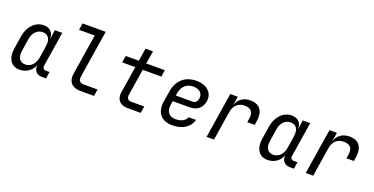

<svg xmlns="http://www.w3.org/2000/svg" viewBox="-26 -1452 4251 2183"><g transform="rotate(20 2100.0 -360.0)"><path d="M205 10C288 10 356 -38 381 -111C371 -48 409 0 475 0H525L538 -82H493C467 -82 451 -100 455 -127L522 -550H432L417 -445H414C417 -514 371 -560 296 -560C197 -560 115 -477 95 -355L70 -194C51 -73 106 10 205 10ZM248 -68C182 -68 149 -119 161 -200L184 -350C196 -431 246 -482 313 -482C378 -482 412 -431 400 -350L377 -200C364 -119 314 -68 248 -68Z M936 0H1106L1119 -82H949C906 -82 883 -110 891 -155L982 -730H702L689 -648H879L801 -155C786 -61 839 0 936 0Z M1511 0H1671L1684 -82H1524C1488 -82 1468 -107 1474 -145L1525 -468H1750L1763 -550H1538L1563 -705H1473L1448 -550H1290L1277 -468H1435L1384 -145C1370 -57 1420 0 1511 0Z M2054 10C2177 10 2263 -45 2290 -140H2200C2184 -96 2134 -68 2067 -68C1989 -68 1947 -119 1960 -200L1968 -250H2170C2260 -250 2319 -295 2333 -382C2349 -486 2270 -560 2145 -560C2008 -560 1916 -480 1894 -340L1873 -210C1851 -73 1924 10 2054 10ZM1979 -322 1983 -350C1996 -437 2052 -486 2133 -486C2207 -486 2252 -444 2242 -382C2235 -339 2212 -322 2180 -322Z M2468 0H2558L2613 -350C2627 -435 2676 -482 2755 -482C2831 -482 2866 -443 2853 -362L2846 -315H2936L2943 -362C2963 -488 2910 -560 2796 -560C2711 -560 2651 -516 2630 -445H2628L2645 -550H2555Z M3205 10C3288 10 3356 -38 3381 -111C3371 -48 3409 0 3475 0H3525L3538 -82H3493C3467 -82 3451 -100 3455 -127L3522 -550H3432L3417 -445H3414C3417 -514 3371 -560 3296 -560C3197 -560 3115 -477 3095 -355L3070 -194C3051 -73 3106 10 3205 10ZM3248 -68C3182 -68 3149 -119 3161 -200L3184 -350C3196 -431 3246 -482 3313 -482C3378 -482 3412 -431 3400 -350L3377 -200C3364 -119 3314 -68 3248 -68Z M3668 0H3758L3813 -350C3827 -435 3876 -482 3955 -482C4031 -482 4066 -443 4053 -362L4046 -315H4136L4143 -362C4163 -488 4110 -560 3996 -560C3911 -560 3851 -516 3830 -445H3828L3845 -550H3755Z"/></g></svg>

Font: JetBrains Mono
Style: Italic
Weight: 400
Italic angle: -9°
Monospace: yes
Designer: Philipp Nurullin, Konstantin Bulenkov
Foundry: JetBrains
Version: Version 2.305